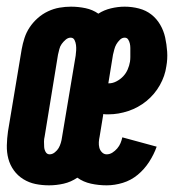

<svg xmlns="http://www.w3.org/2000/svg" viewBox="-26 -548 546 576"><path d="M121 8Q100 8 80.5 4Q61 0 44 -10.5Q27 -21 15.5 -37Q4 -53 -1 -72Q-6 -91 -5.5 -112Q-5 -133 -2 -154L39 -400Q42 -417 47.5 -434Q53 -451 63 -466Q73 -481 87 -493.5Q101 -506 118 -514Q135 -522 152.5 -525Q170 -528 187 -528Q209 -528 230.5 -523.5Q252 -519 269 -507Q286 -518 307 -523Q328 -528 348 -528Q370 -528 391 -522.5Q412 -517 428 -504.5Q444 -492 454.5 -474Q465 -456 469.5 -435.5Q474 -415 475.5 -393Q477 -371 473 -349Q469 -320 453.5 -292.5Q438 -265 413.5 -245Q389 -225 359 -215Q329 -205 300 -205Q296 -205 292 -205Q288 -205 284 -206L273 -139Q271 -130 270.5 -121.5Q270 -113 272 -105Q274 -97 280 -91Q286 -85 294 -85Q303 -85 311 -90Q319 -95 325.5 -102.5Q332 -110 335.5 -118.5Q339 -127 341 -136L444 -108Q436 -85 421.5 -62.5Q407 -40 387 -23.5Q367 -7 342.5 0.5Q318 8 294 8Q270 8 247 3Q224 -2 206 -15Q187 -2 165 3Q143 8 121 8ZM123 -85Q131 -85 138.5 -91Q146 -97 150 -104Q154 -111 156.5 -119.5Q159 -128 160 -136L201 -381Q202 -389 202.5 -397Q203 -405 202 -413Q201 -421 197.5 -428Q194 -435 186 -435Q178 -435 171 -429Q164 -423 159 -416Q154 -409 152 -400.5Q150 -392 148 -384L108 -139Q106 -131 106 -123Q106 -115 106.5 -107Q107 -99 111 -92Q115 -85 123 -85ZM301 -298Q312 -298 323.5 -304Q335 -310 343.5 -319Q352 -328 357 -339.5Q362 -351 364 -363Q365 -370 365 -377Q365 -384 365 -390.5Q365 -397 365 -404Q365 -411 363.5 -417.5Q362 -424 358.5 -429.5Q355 -435 348 -435Q340 -435 333.5 -428.5Q327 -422 323 -415Q319 -408 317 -400Q315 -392 313 -384L299 -298Z"/></svg>

Font: Iosevka Curly Heavy
Style: Italic
Weight: 900
Italic angle: -9°
Monospace: yes
Designer: Belleve Invis
Foundry: Belleve Invis
Version: Version 22.1.2; ttfautohint (v1.8.4)